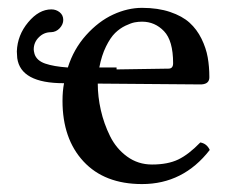

<svg xmlns="http://www.w3.org/2000/svg" viewBox="-20 -459 577 489"><path d="M232.9 -287.1H276.9V-282.2L409.2 -284.2Q420.9 -284.2 420.9 -297.9Q420.9 -355.5 397.7 -379.6Q374.5 -403.8 341.8 -403.8Q332.5 -403.8 323.2 -402.1Q314 -400.4 299.6 -393.6Q285.2 -386.7 273.2 -375Q261.2 -363.3 250 -340.6Q238.8 -317.9 232.9 -287.1ZM490.2 -96.2Q506.8 -93.3 514.2 -77.1Q446.8 9.8 341.8 9.8Q246.1 9.8 192.6 -47.9Q139.2 -105.5 139.2 -202.1Q139.2 -227.1 143.1 -247.1H142.1Q32.7 -247.1 23.9 -311Q23.9 -313.5 23.4 -319.3Q22.9 -325.2 22.9 -328.1Q24.4 -369.6 51.8 -402.3Q79.1 -435.1 110.8 -435.1Q123 -435.1 132.1 -427.7Q141.1 -420.4 141.1 -408.2Q141.1 -397 132.1 -387.2Q123 -377.4 109.9 -377Q91.8 -377 78.9 -364Q65.9 -351.1 65.9 -333Q65.9 -329.6 67.9 -321.8Q73.2 -304.7 95 -297.1Q116.7 -289.6 152.8 -287.1Q167.5 -334 199.2 -369.4Q231 -404.8 268.1 -421.9Q305.2 -439 341.8 -439Q382.3 -439 413.3 -428.5Q444.3 -418 462.9 -401.1Q481.4 -384.3 493.2 -360.4Q504.9 -336.4 509 -313Q513.2 -289.6 513.2 -262.2Q513.2 -245.6 494.1 -244.1H476.1L229 -246.1Q229 -212.9 236.8 -178.5Q244.6 -144 260.3 -112.3Q275.9 -80.6 303.7 -60.3Q331.5 -40 367.2 -40Q407.2 -40 433.8 -52.7Q460.4 -65.4 490.2 -96.2Z"/></svg>

Font: Common Serif News
Style: Regular
Weight: 450
Designer: Philipp H. Poll, Khaled Hosny
Foundry: Stefan Peev, Context Ltd.
Version: Version 1.026